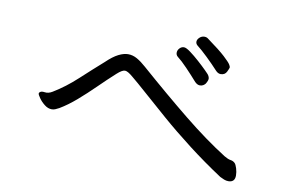

<svg xmlns="http://www.w3.org/2000/svg" viewBox="-63 -758 1126 756"><g transform="rotate(10 500.0 -380.0)"><path d="M786 -518Q776 -518 767 -527Q745 -551 719.5 -575.5Q694 -600 677 -613Q670 -619 670 -627Q670 -636 678.5 -644Q687 -652 698 -652Q707 -652 713 -647Q764 -610 785.5 -590Q807 -570 812 -562Q817 -554 817 -550Q817 -547 810 -532.5Q803 -518 786 -518ZM735 -471Q732 -467 726.5 -463.5Q721 -460 713 -460Q703 -460 693 -470Q671 -495 648 -519Q625 -543 608 -556Q601 -562 601 -571Q601 -581 608.5 -589Q616 -597 626 -597Q635 -597 652.5 -584Q670 -571 689 -554Q708 -537 722 -523Q736 -509 738 -506Q743 -498 743 -492Q743 -484 735 -471ZM329 -486Q355 -511 376 -521.5Q397 -532 414 -532Q433 -532 450.5 -522Q468 -512 487 -495Q594 -401 685.5 -327Q777 -253 858 -202Q873 -193 883.5 -191.5Q894 -190 901 -183Q906 -178 910.5 -163.5Q915 -149 915 -135Q915 -108 889 -108Q880 -108 871.5 -111.5Q863 -115 855 -119Q785 -165 720 -215Q655 -265 601 -312Q547 -359 506.5 -395Q466 -431 445 -448Q424 -466 413 -466Q402 -466 382 -448Q350 -419 316.5 -386Q283 -353 249.5 -324Q216 -295 184 -276Q176 -272 169.5 -269Q163 -266 155 -266Q140 -266 126 -277Q112 -288 103 -301Q94 -314 94 -318Q94 -321 95 -322Q101 -330 116 -327.5Q131 -325 147 -335Q195 -364 241 -406.5Q287 -449 329 -486Z"/></g></svg>

Font: QiushuiShotai Bright
Style: Regular
Weight: 400
Designer: Christian Thalmann (Catharsis Fonts)
Version: Version 1.250;